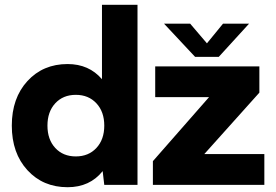

<svg xmlns="http://www.w3.org/2000/svg" viewBox="-20 -780 1165 810"><path d="M419.9 0 413.1 -58.1Q358.9 9.8 265.1 9.8Q161.6 9.8 95.7 -62Q29.8 -133.8 29.8 -250Q29.8 -366.2 95.7 -438Q161.6 -509.8 265.1 -509.8Q355.5 -509.8 410.2 -445.8V-759.8H560.1V0ZM213.1 -155.8Q246.1 -120.1 299.8 -120.1Q353.5 -120.1 386.7 -155.8Q419.9 -191.4 419.9 -250Q419.9 -308.6 386.7 -344.2Q353.5 -379.9 299.8 -379.9Q246.1 -379.9 213.1 -344.2Q180.2 -308.6 180.2 -250Q180.2 -191.4 213.1 -155.8ZM841.8 -129.9H1095.2V0H625V-100.1L861.8 -370.1H634.8V-500H1074.2V-389.2ZM902.8 -540H803.2L671.9 -680.2H782.2L853 -597.2L920.9 -680.2H1030.8Z"/></svg>

Font: Gully
Style: Bold
Weight: 700
Designer: jaikishan Patel
Foundry: MagicType
Version: Version 1.000;Glyphs 3.2 (3242)